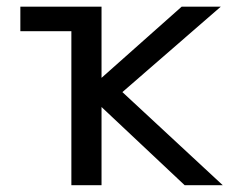

<svg xmlns="http://www.w3.org/2000/svg" viewBox="-20 -544 708 566"><path d="M190.4 -452.1H40V-524.4H279.3V-314.5L515.6 -524.4H630.9L340.8 -272.5L636.7 2H524.4L279.3 -228.5V2H190.4Z"/></svg>

Font: Gen Shin Gothic Regular
Style: Regular
Weight: 400
Designer: [Source Han Sans]
Ryoko NISHIZUKA  (kana & ideographs); Paul D. Hunt (Latin, Greek & Cyrillic); Wenlong ZHANG  (bopomofo
Version: Version 1.002.20150607